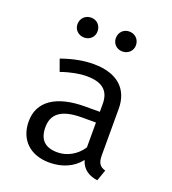

<svg xmlns="http://www.w3.org/2000/svg" viewBox="-139 -861 878 978"><g transform="rotate(20 300.0 -372.0)"><path d="M188 -648C219 -648 242 -671 242 -701C242 -733 219 -756 188 -756C157 -756 133 -733 133 -701C133 -671 157 -648 188 -648ZM395 -648C426 -648 450 -671 450 -701C450 -733 426 -756 395 -756C364 -756 341 -733 341 -701C341 -671 364 -648 395 -648ZM478 -115V-368C478 -472 412 -538 281 -538C229 -538 173 -528 108 -505L131 -441C185 -460 233 -468 268 -468C346 -468 393 -440 393 -363V-320H315C156 -320 69 -259 69 -151C69 -53 133 11 239 11C307 11 366 -14 404 -63C418 -15 455 6 500 12L521 -48C491 -57 478 -73 478 -115ZM260 -52C191 -52 159 -86 159 -152C159 -220 201 -262 317 -262H393V-127C362 -80 312 -52 260 -52Z"/></g></svg>

Font: FiraMono Nerd Font
Style: Regular
Weight: 400
Designer: Carrois Corporate & Edenspiekermann AG
Foundry: Carrois Corporate GbR & Edenspiekermann AG
Version: Version 003.206;Nerd Fonts 3.3.0